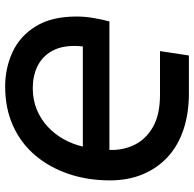

<svg xmlns="http://www.w3.org/2000/svg" viewBox="-24 -716 752 744"><g transform="rotate(90 352.0 -344.0)"><path d="M315 12Q244 12 182 -16.5Q120 -45 82 -106.5Q44 -168 44 -265Q44 -296 49.5 -329Q55 -362 63 -392H561Q563 -445 541 -489.5Q519 -534 471.5 -561Q424 -588 347 -588H178L195 -700H342Q418 -700 480.5 -679.5Q543 -659 587 -619Q631 -579 655 -522Q679 -465 679 -394Q679 -308 654 -234Q629 -160 582 -104.5Q535 -49 467.5 -18.5Q400 12 315 12ZM322 -95Q367 -95 404.5 -110.5Q442 -126 471 -153Q500 -180 519.5 -215Q539 -250 548 -289H160Q159 -280 158.5 -272Q158 -264 158 -256Q158 -203 179 -167Q200 -131 237 -113Q274 -95 322 -95Z"/></g></svg>

Font: MuseoModerno Medium
Style: Italic
Weight: 500
Italic angle: -9°
Designer: Pablo Cosgaya, Héctor Gatti, Marcela Romero, and the Authors of The MuseoModerno Project.
Foundry: Omnibus-Type Team
Version: Version 1.003